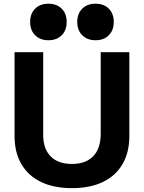

<svg xmlns="http://www.w3.org/2000/svg" viewBox="-20 -978 758 1011"><path d="M358.9 12.7Q263.7 12.7 196 -19.8Q128.4 -52.2 92.5 -114Q56.6 -175.8 56.6 -262.2V-703.1H207.5V-267.1Q207.5 -194.3 246.8 -154.5Q286.1 -114.7 358.9 -114.7Q431.6 -114.7 470.9 -155.3Q510.3 -195.8 510.3 -274.9V-703.1H661.1V-262.2Q661.1 -175.8 625.2 -114Q589.4 -52.2 521.7 -19.8Q454.1 12.7 358.9 12.7ZM234.9 -766.1Q191.4 -766.1 165 -792.5Q138.7 -818.8 138.7 -862.3Q138.7 -906.2 165 -932.4Q191.4 -958.5 234.9 -958.5Q278.8 -958.5 304.9 -932.4Q331.1 -906.2 331.1 -862.3Q331.1 -818.8 304.9 -792.5Q278.8 -766.1 234.9 -766.1ZM482.9 -766.1Q439.5 -766.1 413.1 -792.5Q386.7 -818.8 386.7 -862.3Q386.7 -906.2 413.1 -932.4Q439.5 -958.5 482.9 -958.5Q526.9 -958.5 553 -932.4Q579.1 -906.2 579.1 -862.3Q579.1 -818.8 553 -792.5Q526.9 -766.1 482.9 -766.1Z"/></svg>

Font: Schibsted Grotesk
Style: Bold
Weight: 700
Designer: Bakken & Baeck AS, Henrik Kongsvoll
Foundry: Schibsted ASA
Version: Version 1.100;gftools[0.9.25]